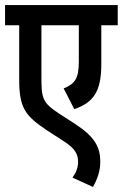

<svg xmlns="http://www.w3.org/2000/svg" viewBox="-20 -642 486 760"><path d="M446 -542V-622H0V-542H56V-328C56 -215 79 -184 166 -126L234 -82C280 -52 289 -30 289 0C289 21 281 42 267 61L348 98C366 66 377 34 377 -1C377 -59 356 -100 278 -151L213 -193C146 -237 144 -255 144 -341V-542H292V-400C292 -332 278 -311 232 -292L274 -210C350 -236 381 -280 381 -388V-542Z"/></svg>

Font: Noto Sans Devanagari ExtraCondensed Medium
Style: Regular
Weight: 500
Width: 2
Designer: Jelle Bosma - Monotype Design Team
Foundry: Monotype Imaging Inc.
Version: Version 2.004